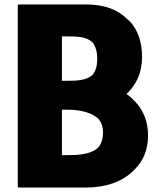

<svg xmlns="http://www.w3.org/2000/svg" viewBox="-20 -838 747 865"><path d="M259 -674H280C325 -674 367 -674 396 -648V-647H397C409 -631 418 -608 418 -574C418 -541 411 -517 397 -501L396 -500C368 -475 325 -474 280 -474H259ZM280 -344C308 -344 381 -342 423 -303H424V-302C436 -287 444 -268 444 -242C444 -212 437 -191 423 -174V-173H422C388 -141 329 -139 280 -139H259V-344ZM550 -414 558 -423C597 -462 620 -515 620 -581C620 -651 600 -705 563 -744H562L553 -752C511 -795 449 -818 367 -818H64L60 -814V3L64 7H367C456 7 531 -19 581 -69L588 -76C625 -113 647 -163 647 -227C647 -292 625 -344 586 -383L578 -391C571 -398 565 -404 555 -411Z"/></svg>

Font: Hussar Woodtype
Style: Bd
Weight: 900
Foundry: Cannot Into Space Fonts
Version: Version 1.07